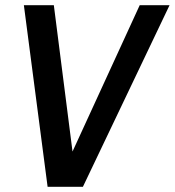

<svg xmlns="http://www.w3.org/2000/svg" viewBox="-20 -720 674 740"><path d="M163.5 0 72 -700H187.5L259.5 -136L518.5 -700H633.5L299.5 0Z"/></svg>

Font: Cabin Condensed SemiBold
Style: Italic
Weight: 600
Width: 3
Italic angle: -10°
Designer: Pablo Impallari
Foundry: Pablo Impallari. http://www.impallari.com Igino Marini. http://www.ikern.com
Version: Version 3.001; ttfautohint (v1.8.3)